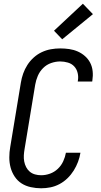

<svg xmlns="http://www.w3.org/2000/svg" viewBox="-20 -1003 540 1031"><path d="M201 8Q173 8 145.5 2Q118 -4 96 -18Q74 -32 59 -54.5Q44 -77 37 -103Q30 -129 30 -157.5Q30 -186 35 -214L92 -559Q96 -584 104.5 -608Q113 -632 127 -654Q141 -676 161 -694Q181 -712 204.5 -723Q228 -734 253 -738.5Q278 -743 303 -743Q328 -743 352 -739.5Q376 -736 397.5 -726.5Q419 -717 436.5 -701.5Q454 -686 464.5 -665.5Q475 -645 477.5 -620.5Q480 -596 476 -571Q476 -569 475.5 -567.5Q475 -566 475 -565H397Q398 -566 398 -567Q398 -568 398 -569Q402 -590 397 -611Q392 -632 378.5 -646.5Q365 -661 344.5 -667Q324 -673 303 -673Q279 -673 254.5 -664.5Q230 -656 211.5 -637.5Q193 -619 183 -595.5Q173 -572 169 -548L112 -203Q109 -186 108 -169Q107 -152 110 -136Q113 -120 120.5 -105.5Q128 -91 140 -81Q152 -71 168 -66.5Q184 -62 201 -62Q225 -62 248.5 -70.5Q272 -79 290.5 -96.5Q309 -114 319.5 -137Q330 -160 334 -183H412Q408 -158 399 -134Q390 -110 376 -87.5Q362 -65 342.5 -46Q323 -27 299.5 -14.5Q276 -2 251 3Q226 8 201 8ZM314 -792 270 -838 425 -983 479 -927Z"/></svg>

Font: Iosevka SS04 Oblique
Style: Regular
Weight: 400
Italic angle: -9°
Monospace: yes
Designer: Belleve Invis
Foundry: Belleve Invis
Version: Version 19.0.0; ttfautohint (v1.8.4)